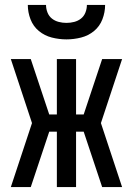

<svg xmlns="http://www.w3.org/2000/svg" viewBox="-20 -760 540 780"><path d="M476 0H395L320 -225H289V0H211V-225H180L105 0H24L110 -260L24 -520H105L180 -295H211V-520H289V-295H320L395 -520H476L390 -260ZM250 -600Q220 -600 190.5 -607.5Q161 -615 138 -634Q115 -653 104 -681.5Q93 -710 93 -740H167Q167 -724 173 -709Q179 -694 191 -684.5Q203 -675 218.5 -671Q234 -667 250 -667Q266 -667 281.5 -671Q297 -675 309 -684.5Q321 -694 327 -709Q333 -724 333 -740H407Q407 -710 396 -681.5Q385 -653 362 -634Q339 -615 309.5 -607.5Q280 -600 250 -600Z"/></svg>

Font: Iosevka Term
Style: Regular
Weight: 400
Monospace: yes
Designer: Belleve Invis
Foundry: Belleve Invis
Version: Version 30.0.1